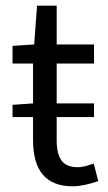

<svg xmlns="http://www.w3.org/2000/svg" viewBox="-20 -642 378 674"><path d="M24 -231V-274L96 -279V-419H24V-481L100 -486L110 -622H179V-486H310V-419H179V-279H310V-231H179V-149Q179 -102 196 -78.5Q213 -55 254 -55Q274 -55 309 -68L325 -6Q271 12 235 12Q96 12 96 -150V-231Z"/></svg>

Font: Toshiba Sans
Style: Regular
Weight: 400
Designer: Paul D. Hunt
Foundry: Toshiba Corporation
Version: Version 2.020;PS 2.0;hotconv 1.0.86;makeotf.lib2.5.63406